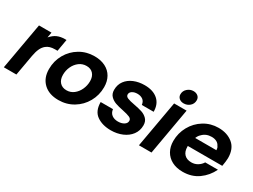

<svg xmlns="http://www.w3.org/2000/svg" viewBox="-54 -1389 2655 2012"><g transform="rotate(30 1273.5 -383.0)"><path d="M8 0 108 -564H259L248 -500Q285 -542 324.5 -559Q364 -576 414 -576H434L409 -431H378Q312 -431 274 -399Q247 -377 230.5 -341Q214 -305 204 -249L160 0Z M427 -221Q427 -319 473 -400Q519 -481 598.5 -528.5Q678 -576 776 -576Q852 -576 908 -547.5Q964 -519 993.5 -466.5Q1023 -414 1023 -344Q1023 -247 977 -165.5Q931 -84 851 -36Q771 12 673 12Q559 12 493 -51Q427 -114 427 -221ZM864 -325Q864 -380 835 -413Q806 -446 754 -446Q704 -446 665.5 -417Q627 -388 605.5 -341.5Q584 -295 584 -242Q584 -185 614 -152Q644 -119 696 -119Q745 -119 783 -148.5Q821 -178 842.5 -225.5Q864 -273 864 -325Z M1069 -192H1218Q1223 -149 1252.5 -127Q1282 -105 1327 -105Q1369 -105 1398.5 -123Q1428 -141 1428 -171Q1428 -196 1400 -208.5Q1372 -221 1314 -233Q1257 -244 1219 -257.5Q1181 -271 1154 -299Q1127 -327 1127 -374Q1127 -437 1161 -482.5Q1195 -528 1253 -552Q1311 -576 1382 -576Q1484 -576 1542.5 -525Q1601 -474 1601 -381H1458Q1453 -422 1426.5 -441Q1400 -460 1361 -460Q1323 -460 1298.5 -444Q1274 -428 1274 -403Q1274 -379 1302 -367Q1330 -355 1387 -345Q1446 -334 1485 -321.5Q1524 -309 1552 -280.5Q1580 -252 1580 -204Q1580 -139 1543.5 -90Q1507 -41 1444.5 -14.5Q1382 12 1308 12Q1204 12 1136.5 -36Q1069 -84 1069 -192Z M1795 0H1643L1743 -564H1894ZM1752 -681Q1752 -722 1783.5 -750Q1815 -778 1856 -778Q1889 -778 1910.5 -759.5Q1932 -741 1932 -711Q1932 -668 1901 -641Q1870 -614 1828 -614Q1795 -614 1773.5 -632.5Q1752 -651 1752 -681Z M1932 -220Q1932 -315 1977.5 -397Q2023 -479 2102 -527.5Q2181 -576 2276 -576Q2382 -576 2450.5 -519.5Q2519 -463 2519 -350Q2518 -311 2507 -250H2090V-241Q2090 -183 2120.5 -151Q2151 -119 2207 -119Q2248 -119 2281.5 -139.5Q2315 -160 2334 -192H2488Q2445 -102 2365.5 -45Q2286 12 2177 12Q2101 12 2046 -17Q1991 -46 1961.5 -98.5Q1932 -151 1932 -220ZM2372 -361Q2371 -375 2368.5 -385.5Q2366 -396 2358 -406Q2346 -432 2320.5 -445Q2295 -458 2261 -458Q2192 -458 2149 -412Q2128 -394 2115 -361Z"/></g></svg>

Font: Open Sauce One ExtraBold Italic
Style: Regular
Weight: 800
Italic angle: -10°
Designer: Alfredo Marco Pradil
Foundry: Creative Sauce Fz LLC
Version: Version 1.477